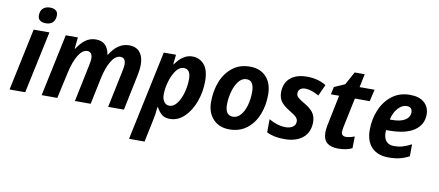

<svg xmlns="http://www.w3.org/2000/svg" viewBox="-82 -1086 3780 1655"><g transform="rotate(10 1808.0 -258.0)"><path d="M156 -673Q156 -713 178.5 -734.5Q201 -756 241 -756Q271 -756 290 -742.5Q309 -729 309 -700Q309 -661 287.5 -638.5Q266 -616 225 -616Q194 -616 175 -630Q156 -644 156 -673ZM133 -544H271L155 0H18Z M414 -544H520L510 -444H514Q547 -496 586.5 -525Q626 -554 678 -554Q778 -554 797 -442H801Q869 -554 968 -554Q1030 -554 1062.5 -514.5Q1095 -475 1095 -404Q1095 -366 1084 -313L1019 0H881L948 -322Q957 -365 957 -383Q957 -443 911 -443Q867 -443 831.5 -384.5Q796 -326 776 -229L728 0H590L657 -322Q666 -365 666 -382Q666 -443 620 -443Q578 -443 542.5 -384Q507 -325 486 -227L436 0H299Z M1272 -544H1379L1370 -459H1374Q1440 -554 1521 -554Q1585 -554 1625.5 -507Q1666 -460 1666 -362Q1666 -270 1635 -184Q1604 -98 1548 -44Q1492 10 1421 10Q1378 10 1351.5 -11.5Q1325 -33 1304 -72H1300Q1295 -7 1279 63L1242 240H1106ZM1526 -355Q1526 -443 1467 -443Q1427 -443 1397 -401Q1367 -359 1350.5 -299Q1334 -239 1334 -189Q1334 -149 1351.5 -125Q1369 -101 1399 -101Q1434 -101 1463 -138.5Q1492 -176 1509 -235.5Q1526 -295 1526 -355Z M1747 -197Q1747 -294 1779 -375Q1811 -456 1874 -505Q1937 -554 2026 -554Q2116 -554 2168.5 -497.5Q2221 -441 2221 -342Q2221 -248 2189.5 -168Q2158 -88 2095 -39Q2032 10 1942 10Q1854 10 1800.5 -46Q1747 -102 1747 -197ZM2081 -343Q2081 -388 2065.5 -415Q2050 -442 2015 -442Q1975 -442 1946 -404.5Q1917 -367 1901.5 -310Q1886 -253 1886 -197Q1886 -103 1955 -103Q1992 -103 2021 -136Q2050 -169 2065.5 -224Q2081 -279 2081 -343Z M2269 -22 2270 -137Q2345 -93 2418 -93Q2454 -93 2479 -109.5Q2504 -126 2504 -157Q2504 -178 2488.5 -194.5Q2473 -211 2426 -239Q2374 -270 2350.5 -302.5Q2327 -335 2327 -384Q2328 -465 2380 -509.5Q2432 -554 2526 -554Q2621 -554 2693 -510L2648 -411Q2579 -450 2527 -450Q2501 -450 2484 -436.5Q2467 -423 2467 -399Q2467 -379 2481.5 -364.5Q2496 -350 2537 -326Q2590 -297 2617 -262.5Q2644 -228 2644 -176Q2643 -86 2584 -38Q2525 10 2424 10Q2329 10 2269 -22Z M2763 -112Q2763 -134 2770 -172L2825 -440H2753L2767 -506L2860 -547L2922 -661H3010L2986 -544H3117L3093 -440H2963L2907 -172Q2903 -150 2903 -140Q2903 -121 2913.5 -111Q2924 -101 2943 -101Q2976 -101 3019 -118L3017 -15Q2967 10 2895 10Q2831 10 2797 -18Q2763 -46 2763 -112Z M3136 -197Q3136 -290 3170 -371.5Q3204 -453 3269.5 -503.5Q3335 -554 3426 -554Q3508 -554 3552 -515Q3596 -476 3596 -411Q3596 -322 3521 -270.5Q3446 -219 3298 -219H3275Q3274 -211 3274 -196Q3274 -148 3297.5 -121.5Q3321 -95 3366 -95Q3405 -95 3438.5 -104.5Q3472 -114 3517 -137L3516 -32Q3474 -10 3432.5 0Q3391 10 3336 10Q3242 10 3189 -43Q3136 -96 3136 -197ZM3309 -314Q3385 -314 3424.5 -339.5Q3464 -365 3464 -407Q3464 -430 3451.5 -442Q3439 -454 3415 -454Q3375 -454 3339.5 -415Q3304 -376 3291 -314Z"/></g></svg>

Font: Noto Sans Display
Style: Bold Italic
Weight: 700
Italic angle: -12°
Designer: Monotype Design team
Foundry: Monotype Imaging Inc.
Version: Version 1.000